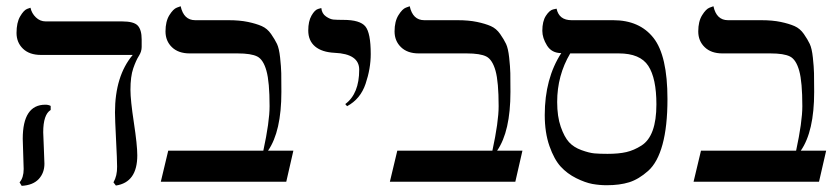

<svg xmlns="http://www.w3.org/2000/svg" viewBox="-20 -585 2700 618"><path d="M119.1 -159.2Q119.1 -150.4 121.1 -109.1Q123 -67.9 123 -58.1Q123 -28.3 104.5 -8.5Q85.9 11.2 49.8 13.2L43 2Q56.2 -13.2 56.2 -41Q56.2 -49.8 54.7 -88.9Q53.2 -127.9 53.2 -138.2Q53.2 -248 126 -248Q135.7 -248 143.1 -244.1V-231Q119.1 -216.3 119.1 -159.2ZM399.9 -295.9Q399.9 -262.7 410.9 -190.4Q421.9 -118.2 421.9 -85Q421.9 2 353 12.2L345.2 2Q357.4 -19 356.9 -48.8Q356.9 -69.8 353.5 -136Q350.1 -202.1 350.1 -223.1Q350.1 -340.3 407.2 -408.2H111.8Q74.7 -408.2 54 -428.2Q33.2 -448.2 33.2 -479Q33.2 -512.2 44.7 -532Q56.2 -551.8 66.9 -556.2L78.1 -560.1Q82 -542 95.5 -529.1Q108.9 -516.1 127 -516.1H373Q411.1 -516.1 423.6 -502.4Q436 -488.8 436 -458V-434.1Q436 -418.9 427 -405Q418 -391.1 408.9 -365Q399.9 -338.9 399.9 -295.9Z M715.3 -520Q751.5 -520 778.1 -514.4Q804.7 -508.8 822.5 -501Q840.3 -493.2 852.5 -475.6Q864.7 -458 871.6 -443.6Q878.4 -429.2 881.6 -399.7Q884.8 -370.1 885.3 -349.6Q885.7 -329.1 885.7 -289.1Q885.7 -162.1 842.8 -100.1H924.3L901.4 0H497.6L521.5 -100.1H827.6Q847.7 -192.9 847.7 -243.2Q847.7 -321.3 837.6 -357.2Q827.6 -393.1 808.1 -403.1Q788.6 -413.1 744.6 -413.1H590.3Q554.2 -413.1 533.4 -433.1Q512.7 -453.1 512.7 -483.9Q512.7 -516.1 525.1 -536.1Q537.6 -556.2 549.3 -560.5L561.5 -564.9Q571.3 -520 608.4 -520Z M1097.2 -243.2 1091.3 -250Q1136.2 -283.2 1136.2 -360.8Q1136.2 -411.6 1057.1 -415Q1016.1 -417 994.1 -435.5Q972.2 -454.1 972.2 -486.8Q972.2 -516.6 982.7 -534.9Q993.2 -553.2 1003.9 -556.2L1014.2 -559.1Q1016.1 -541 1029.3 -532Q1042.5 -522.9 1053.5 -522Q1064.5 -521 1085.4 -521Q1138.7 -521 1156 -500Q1173.3 -479 1173.3 -411.1Q1173.3 -364.3 1156.7 -315.2Q1140.1 -266.1 1097.2 -243.2Z M1452.6 -520Q1488.8 -520 1515.4 -514.4Q1542 -508.8 1559.8 -501Q1577.6 -493.2 1589.8 -475.6Q1602.1 -458 1608.9 -443.6Q1615.7 -429.2 1618.9 -399.7Q1622.1 -370.1 1622.6 -349.6Q1623 -329.1 1623 -289.1Q1623 -162.1 1580.1 -100.1H1661.6L1638.7 0H1234.9L1258.8 -100.1H1564.9Q1585 -192.9 1585 -243.2Q1585 -321.3 1575 -357.2Q1564.9 -393.1 1545.4 -403.1Q1525.9 -413.1 1481.9 -413.1H1327.6Q1291.5 -413.1 1270.8 -433.1Q1250 -453.1 1250 -483.9Q1250 -516.1 1262.5 -536.1Q1274.9 -556.2 1286.6 -560.5L1298.8 -564.9Q1308.6 -520 1345.7 -520Z M1971.7 -413.1H1815.4Q1773.4 -342.3 1773.4 -256.8Q1773.4 -210 1784.9 -177Q1796.4 -144 1811.5 -127.4Q1826.7 -110.8 1851.6 -101.8Q1876.5 -92.8 1893.1 -91.3Q1909.7 -89.8 1935.5 -89.8Q1971.7 -89.8 1996.1 -95.5Q2020.5 -101.1 2044.7 -116.5Q2068.8 -131.8 2080.8 -165Q2092.8 -198.2 2092.8 -249Q2092.8 -333 2066.7 -373Q2040.5 -413.1 1971.7 -413.1ZM1932.6 11.2Q1909.7 11.2 1886.7 7.1Q1863.8 2.9 1834.7 -11.5Q1805.7 -25.9 1784.7 -48.8Q1763.7 -71.8 1748.5 -115Q1733.4 -158.2 1733.4 -214.8Q1733.4 -332 1786.6 -414.1Q1755.9 -414.1 1740.7 -438.5Q1725.6 -462.9 1725.6 -485.8Q1725.6 -516.6 1737.1 -534.2Q1748.5 -551.8 1760.3 -554.7L1771.5 -557.1Q1779.3 -520 1819.8 -520H1953.6Q2038.6 -520 2083.5 -462.9Q2128.4 -405.8 2128.4 -266.1Q2128.4 -178.2 2112.5 -120.1Q2096.7 -62 2066.2 -34.9Q2035.6 -7.8 2005.1 1.7Q1974.6 11.2 1932.6 11.2Z M2430.2 -520Q2466.3 -520 2492.9 -514.4Q2519.5 -508.8 2537.4 -501Q2555.2 -493.2 2567.4 -475.6Q2579.6 -458 2586.4 -443.6Q2593.3 -429.2 2596.4 -399.7Q2599.6 -370.1 2600.1 -349.6Q2600.6 -329.1 2600.6 -289.1Q2600.6 -162.1 2557.6 -100.1H2639.2L2616.2 0H2212.4L2236.3 -100.1H2542.5Q2562.5 -192.9 2562.5 -243.2Q2562.5 -321.3 2552.5 -357.2Q2542.5 -393.1 2522.9 -403.1Q2503.4 -413.1 2459.5 -413.1H2305.2Q2269 -413.1 2248.3 -433.1Q2227.5 -453.1 2227.5 -483.9Q2227.5 -516.1 2240 -536.1Q2252.4 -556.2 2264.2 -560.5L2276.4 -564.9Q2286.1 -520 2323.2 -520Z"/></svg>

Font: Linux Libertine
Style: Regular
Weight: 400
Designer: Philipp H. Poll
Foundry: Philipp H. Poll
Version: Version 5.3.0 ; ttfautohint (v0.9)